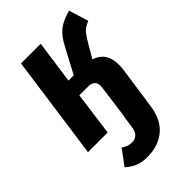

<svg xmlns="http://www.w3.org/2000/svg" viewBox="-231 -626 924 924"><g transform="rotate(-45 231.0 -163.5)"><path d="M383 -368 344 -301Q416 -277 416 -193Q416 -172 414 -161L391 0L383 55Q372 137 323 178Q274 219 199 219Q161 219 134.5 207.5Q108 196 86 176L143 99Q159 109 170 113Q181 117 197 117Q219 117 232 103Q245 89 248 63L257 0H258L280 -163Q282 -177 282 -181Q282 -223 236 -223H177L147 0H13L87 -530H221L190 -310H226L294 -438Q319 -486 347.5 -508.5Q376 -531 430 -546L461 -446Q431 -434 417.5 -419Q404 -404 383 -368Z"/></g></svg>

Font: Fira Sans Extra Condensed SemiBold
Style: Italic
Weight: 600
Width: 3
Italic angle: -8°
Designer: Carrois Corporate & Edenspiekermann AG
Foundry: Carrois Corporate GbR & Edenspiekermann AG
Version: Version 4.203